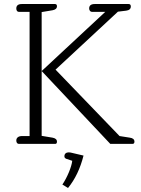

<svg xmlns="http://www.w3.org/2000/svg" viewBox="-20 -715 702 954"><path d="M61 -17Q61 -27 68.5 -33Q76 -39 90 -39H127V-656H74Q68 -656 64.5 -660.5Q61 -665 61 -673Q61 -695 89 -695H253Q263 -695 263 -684Q263 -668 241 -664L187 -655V-40L241 -31Q263 -27 263 -11Q263 0 254 0H74Q68 0 64.5 -4.5Q61 -9 61 -17ZM187 -362 503 -656H437Q431 -656 427 -661Q423 -666 423 -673Q423 -695 451 -695H619Q630 -695 630 -683Q630 -665 607 -662L566 -657L256 -369L574 -39L625 -31Q648 -28 648 -11Q648 0 638 0H528ZM290 202Q308 175 322 141.5Q336 108 339 84L309 74Q300 70 300 62Q300 52 306 47Q312 42 322 42Q328 42 331 43L395 58Q371 154 318 219Z"/></svg>

Font: Maitree Light
Style: Regular
Weight: 300
Designer: CadsonDemak Team
Foundry: CadsonDemak
Version: Version 1.001